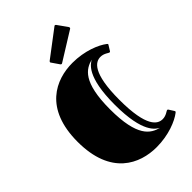

<svg xmlns="http://www.w3.org/2000/svg" viewBox="-285 -1072 1196 1196"><g transform="rotate(-45 313.0 -474.0)"><path d="M399 -353C399 -593 462 -627 505 -627C537 -627 558 -606 565 -606C569 -606 570 -607 572 -610L593 -644C594 -646 595 -647 595 -648C595 -652 591 -654 589 -656C549 -687 462 -724 355 -724C208 -724 30 -646 30 -353C30 -59 208 19 355 19C462 19 549 -18 589 -49C591 -51 595 -53 595 -57C595 -58 594 -60 593 -62L572 -95C570 -98 569 -99 565 -99C558 -99 537 -78 505 -78C462 -78 399 -112 399 -353ZM316 -353C316 -594 390 -636 454 -653C432 -639 357 -603 357 -353C357 -102 432 -66 454 -52C390 -69 316 -111 316 -353ZM495 -884C498 -886 499 -888 499 -891C499 -893 498 -896 496 -899L451 -962C448 -965 446 -967 444 -967C441 -967 439 -966 437 -964L264 -833C261 -830 259 -828 259 -825C259 -824 260 -821 262 -819L295 -771C298 -767 301 -766 303 -766C305 -766 307 -767 310 -769Z"/></g></svg>

Font: Fascinate Inline
Style: Regular
Weight: 900
Designer: Astigmatic (AOETI)
Foundry: Astigmatic (AOETI)
Version: Version 1.000